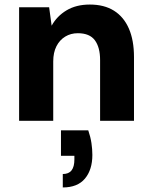

<svg xmlns="http://www.w3.org/2000/svg" viewBox="-20 -531 667 844"><path d="M64 0V-499H196L207 -418Q230 -460 272.5 -485.5Q315 -511 375 -511Q438 -511 481 -484Q524 -457 546.5 -405.5Q569 -354 569 -280V0H420V-267Q420 -323 397 -354Q374 -385 322 -385Q291 -385 266.5 -370Q242 -355 228 -327.5Q214 -300 214 -261V0ZM256 293V234Q282 234 294.5 218Q307 202 307 170V154H248V42H368Q378 71 382 98Q386 125 386 150Q386 215 353.5 254Q321 293 256 293Z"/></svg>

Font: DM Sans 20pt Black
Style: Regular
Weight: 900
Version: Version 4.004;gftools[0.9.30]